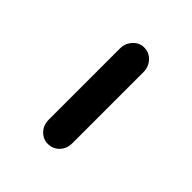

<svg xmlns="http://www.w3.org/2000/svg" viewBox="8 -420 397 397"><g transform="rotate(-45 206.5 -221.5)"><path d="M311 -187H103Q87 -187 76.5 -197Q66 -207 66 -222Q66 -236 76.5 -246Q87 -256 103 -256H311Q326 -256 337 -246Q348 -236 348 -222Q348 -207 337 -197Q326 -187 311 -187Z"/></g></svg>

Font: Hoogli Semibold
Style: Regular
Weight: 600
Designer: Anand Singh Naorem
Foundry: Brand New Type
Version: Version 1.00 b007